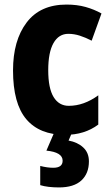

<svg xmlns="http://www.w3.org/2000/svg" viewBox="-20 -580 488 840"><path d="M265 10Q153 10 95 -58.5Q37 -127 37 -272Q37 -403 96.5 -481.5Q156 -560 271 -560Q317 -560 354.5 -549.5Q392 -539 424 -521L381 -402Q354 -416 329 -424Q304 -432 279 -432Q237 -432 214 -391.5Q191 -351 191 -273Q191 -194 214.5 -155.5Q238 -117 281 -117Q347 -117 410 -163V-35Q350 10 265 10ZM369 126Q369 179 336 209.5Q303 240 238 240Q214 240 193 237.5Q172 235 156 230V146Q187 154 213 154Q254 154 254 123Q254 86 183 79L217 0H295L280 35Q319 42 344 65Q369 88 369 126Z"/></svg>

Font: Noto Sans Condensed ExtraBold
Style: Regular
Weight: 800
Width: 3
Designer: Monotype Design Team
Foundry: Monotype Imaging Inc.
Version: Version 2.013; ttfautohint (v1.8.4.7-5d5b)